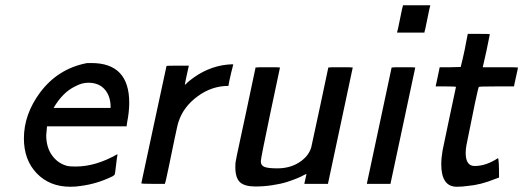

<svg xmlns="http://www.w3.org/2000/svg" viewBox="-20 -700 1992 731"><path d="M328 -460Q472 -460 472 -309Q472 -274 464 -234L462 -219H159Q156 -186 156 -185Q156 -139 178.5 -108Q201 -77 237 -68Q246 -66 268 -66Q345 -66 427 -113V-109Q426 -107 422 -72.5Q418 -38 417 -37Q417 -34 409 -29Q350 0 287 8Q269 11 248 11Q169 11 120 -40Q71 -91 71 -173Q71 -264 132 -347Q199 -437 307 -459Q311 -460 318 -460ZM401 -299Q399 -338 377 -361.5Q355 -385 316 -385Q291 -385 266 -371Q219 -349 184 -289H401Z M845 -454Q847 -454 852.5 -454.5Q858 -455 860 -455H868L865 -442Q864 -439 860 -422.5Q856 -406 853 -391.5Q850 -377 850 -373Q786 -373 732 -333Q678 -293 660 -237Q657 -231 645 -173Q633 -115 621.5 -59.5Q610 -4 608 -2V0H563Q518 0 518 -2L566 -226L614 -449Q614 -450 657 -450H699L691 -414Q690 -409 688.5 -402.5Q687 -396 686.5 -392.5Q686 -389 685 -384.5Q684 -380 684 -379Q684 -378 684 -377Q686 -379 689 -381Q691 -384 702 -393Q768 -446 845 -454Z M952 10Q911 10 893.5 -6.5Q876 -23 876 -63Q876 -77 877 -83Q877 -86 882 -109.5Q887 -133 897.5 -182Q908 -231 916 -268L953 -443Q953 -444 1000 -444Q1046 -444 1046 -443L1010 -273Q973 -97 973 -86Q973 -70 987 -64.5Q1001 -59 1036 -59Q1084 -59 1119.5 -82Q1155 -105 1165 -139Q1166 -143 1198 -292Q1230 -441 1230 -443Q1230 -444 1277 -444Q1323 -444 1323 -443Q1323 -442 1276.5 -224.5Q1230 -7 1229 -2V0H1139V-2L1147 -38L1138 -34Q1130 -29 1112 -21.5Q1094 -14 1072 -7Q1050 0 1017.5 5Q985 10 952 10Z M1492 -578Q1493 -578 1503 -628Q1513 -678 1514 -678V-680H1618V-678Q1617 -678 1607 -628Q1597 -578 1596 -578V-576H1492ZM1467 -2V0H1377V-2Q1378 -7 1424.5 -224.5Q1471 -442 1471 -443Q1471 -444 1516 -444Q1561 -444 1561 -443Q1561 -442 1514.5 -224.5Q1468 -7 1467 -2Z M1719 11Q1660 11 1660 -75Q1660 -98 1665 -127Q1667 -137 1691 -251.5Q1715 -366 1716 -369Q1716 -371 1677 -371H1639V-373L1647 -410L1654 -444H1694L1734 -445L1742 -478Q1750 -512 1755 -541L1761 -571H1803Q1845 -571 1845 -570Q1845 -569 1832 -506L1818 -444H1885Q1952 -444 1952 -443Q1952 -440 1944.5 -407Q1937 -374 1937 -371H1870Q1803 -371 1803 -369Q1798 -360 1756 -148Q1753 -132 1753 -118Q1753 -68 1787 -68Q1831 -68 1876 -98Q1880 -94 1880 -28V-24L1866 -19Q1810 4 1760 8Q1740 11 1719 11Z"/></svg>

Font: MathJax_SansSerif
Style: Italic
Weight: 400
Version: Version 1.1